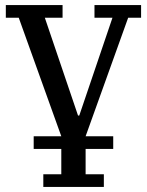

<svg xmlns="http://www.w3.org/2000/svg" viewBox="-20 -538 580 758"><path d="M151 150H222V50H113V0H222L54 -468H3V-518H227V-468H157L288 -82H293L424 -468H353V-518H537V-468H486L318 0H427V50H318V150H390V200H151Z"/></svg>

Font: IBM Plex Serif Text
Style: Regular
Weight: 450
Designer: Mike Abbink, Paul van der Laan, Pieter van Rosmalen
Foundry: Bold Monday
Version: Version 3.001